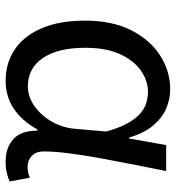

<svg xmlns="http://www.w3.org/2000/svg" viewBox="8 -604 610 665"><g transform="rotate(90 312.5 -272.0)"><path d="M260 13Q199 13 152 -18.5Q105 -50 78.5 -111.5Q52 -173 52 -262Q52 -356 85 -421.5Q118 -487 172.5 -522Q227 -557 290 -557Q324 -557 356.5 -543Q389 -529 415.5 -497.5Q442 -466 457 -414H460L483 -543H573Q562 -490 550.5 -431Q539 -372 528.5 -314.5Q518 -257 511.5 -206.5Q505 -156 505 -119Q505 -92 520.5 -77.5Q536 -63 559 -63Q568 -63 578 -65Q588 -67 596 -71L609 -1Q598 4 581 8.5Q564 13 540 13Q492 13 462.5 -13.5Q433 -40 433 -97H429Q367 13 260 13ZM279 -64Q315 -64 347.5 -86.5Q380 -109 402 -147.5Q424 -186 427 -232L436 -335Q424 -379 408.5 -407.5Q393 -436 375 -452Q357 -468 337.5 -474Q318 -480 299 -480Q260 -480 225 -455.5Q190 -431 168 -383Q146 -335 146 -263Q146 -168 181.5 -116Q217 -64 279 -64Z"/></g></svg>

Font: lkannada85
Style: Book
Weight: 400
Designer: Jelle Bosma - Monotype Design Team
Foundry: Monotype Imaging Inc.
Version: Version 2.003